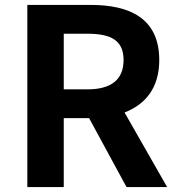

<svg xmlns="http://www.w3.org/2000/svg" viewBox="-20 -760 722 780"><path d="M342 -280 494 0H659L486 -303C571 -336 627 -403 627 -516C627 -687 505 -740 349 -740H91V0H239V-280ZM335 -397H239V-623H335C431 -623 482 -596 482 -516C482 -436 431 -397 335 -397Z"/></svg>

Font: Spoqa Han Sans Neo Bold
Style: Bold
Weight: 700
Designer: [Spoqa Han Sans Neo] Dong-huui Kim  Younghwa Kang  Yujin Lee  [Noto Sans] Ryoko NISHIZUKA  (kana & ideographs); Paul D. 
Foundry: Spoqa (http://www.spoqa-han-sans.com)
Version: Version 1.100;hotconv 1.0.109;makeotfexe 2.5.65596